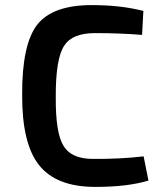

<svg xmlns="http://www.w3.org/2000/svg" viewBox="-20 -722 614 754"><path d="M563 -13Q482 12 354 12Q201 12 133 -74Q66 -159 67 -350Q66 -547 126 -625Q187 -702 340 -702Q455 -702 543 -679L538 -585Q450 -592 353 -592Q265 -592 233 -544Q198 -492 199 -340Q198 -201 229 -150Q259 -99 342 -98Q452 -97 544 -108Z"/></svg>

Font: Taylor Sans Upright Semi Bold
Style: Regular
Weight: 600
Italic angle: -8°
Designer: Natanael Gama
Version: Version 1.001 September 8, 2015